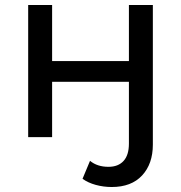

<svg xmlns="http://www.w3.org/2000/svg" viewBox="-20 -550 727 770"><path d="M428 200Q395 200 364 191.5Q333 183 311 167L341 95Q370 119 415 119Q454 119 475.5 95.5Q497 72 497 26V-222H189V0H93V-530H189V-305H497V-530H593V30Q593 107 550 153.5Q507 200 428 200Z"/></svg>

Font: Montserrat Z Med
Style: Regular
Weight: 500
Designer: Julieta Ulanovsky
Foundry: Julieta Ulanovsky
Version: Version 8.000